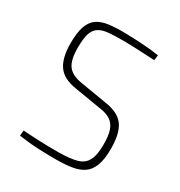

<svg xmlns="http://www.w3.org/2000/svg" viewBox="-168 -820 892 949"><g transform="rotate(30 278.0 -345.0)"><path d="M275 -701Q323 -700 371.5 -697Q420 -694 467 -687L463 -657Q419 -659 371.5 -661.5Q324 -664 276 -664Q231 -664 198.5 -661Q166 -658 145 -645Q124 -632 114.5 -603.5Q105 -575 105 -522Q105 -451 128.5 -420Q152 -389 208 -380L358 -355Q435 -344 466 -301.5Q497 -259 497 -171Q497 -110 483 -73.5Q469 -37 442 -19Q415 -1 375 5Q335 11 281 11Q242 11 191 9Q140 7 75 -2L78 -33Q122 -30 154.5 -28.5Q187 -27 217 -26.5Q247 -26 283 -26Q346 -27 383.5 -37Q421 -47 438 -78Q455 -109 455 -171Q455 -222 444.5 -251.5Q434 -281 410.5 -296.5Q387 -312 348 -317L198 -342Q124 -353 93.5 -396.5Q63 -440 63 -523Q63 -584 76 -620.5Q89 -657 115 -674.5Q141 -692 181.5 -697Q222 -702 275 -701Z"/></g></svg>

Font: Exo 2 ExtraLight
Style: Regular
Weight: 250
Designer: Natanael Gama
Foundry: Natanael Gama
Version: Version 2.010